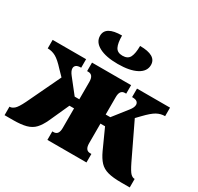

<svg xmlns="http://www.w3.org/2000/svg" viewBox="-161 -960 1190 1153"><g transform="rotate(30 434.0 -383.5)"><path d="M0 0V-59H3Q16 -59 32 -72Q48 -85 72 -134L183 -367L146 -405Q107 -448 80.5 -462.5Q54 -477 24 -477V-536H256V-477Q232 -477 222 -469Q212 -461 212 -448Q212 -430 231 -406L309 -307H341V-428Q341 -477 305 -477H297V-536H568V-477H559Q524 -477 524 -428V-307H556L634 -406Q653 -430 653 -448Q653 -461 643.5 -469Q634 -477 609 -477V-536H838V-477Q808 -477 781.5 -462.5Q755 -448 714 -405L686 -376L802 -134Q826 -85 839.5 -72Q853 -59 866 -59H868V0H807Q751 0 716 -9.5Q681 -19 659 -42.5Q637 -66 618 -107L556 -244H524V-108Q524 -59 559 -59H568V0H297V-59H306Q341 -59 341 -108V-244H309L247 -107Q228 -66 206 -42.5Q184 -19 149 -9.5Q114 0 58 0ZM434 -606Q352 -606 305 -631Q258 -656 258 -700Q258 -767 372 -767Q372 -715 385 -689Q398 -663 434 -663Q471 -663 484 -689Q497 -715 497 -767Q611 -767 611 -700Q611 -656 564 -631Q517 -606 434 -606Z"/></g></svg>

Font: Noto Serif SemiCondensed Black
Style: Regular
Weight: 900
Width: 4
Designer: Monotype Design Team
Foundry: Monotype Imaging Inc.
Version: Version 2.014; ttfautohint (v1.8.4.7-5d5b)